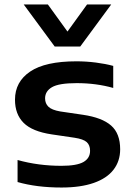

<svg xmlns="http://www.w3.org/2000/svg" viewBox="-20 -828 594 858"><path d="M58.5 -14.5V-113Q151.5 -87 254.5 -87Q323 -87 352.8 -104Q382.5 -121 382.5 -154Q382.5 -179.5 367.5 -193Q352.5 -206.5 313 -212.5L211 -227.5Q124 -240.5 85.5 -279Q47 -317.5 47 -382.5Q47 -462.5 114.8 -508.2Q182.5 -554 321.5 -554Q365 -554 408.2 -548.5Q451.5 -543 486 -533.5V-435Q410 -456.5 322.5 -456.5Q243.5 -456.5 212.5 -438.5Q181.5 -420.5 181.5 -388.5Q181.5 -365.5 196.5 -351Q211.5 -336.5 249 -330L351 -315Q436 -302.5 476.5 -267Q517 -231.5 517 -161Q517 -108 487.2 -69.5Q457.5 -31 398.8 -10.5Q340 10 255 10Q144 10 58.5 -14.5ZM369 -808H477L338.5 -620H224.5L86 -808H194L281.5 -687Z"/></svg>

Font: Encode Sans Expanded SemiBold
Style: Regular
Weight: 600
Width: 7
Designer: Multiple Designers
Foundry: Impallari Type
Version: Version 2.000